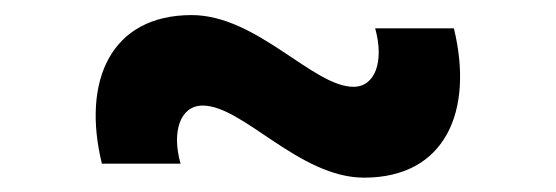

<svg xmlns="http://www.w3.org/2000/svg" viewBox="-20 -446 756 261"><path d="M475 -204.5C585 -204.5 624.5 -294.5 597 -407.5H490C502.5 -362.5 490 -328 460.5 -328C405.5 -328 329.5 -425.5 240.5 -425.5C130.5 -425.5 91 -336 118.5 -223.5H225.5C213 -267 225 -302.5 255.5 -302.5C310.5 -302.5 386.5 -204.5 475 -204.5Z"/></svg>

Font: Manrope
Style: Bold
Weight: 700
Designer: Mikhail Sharanda
Foundry: Mikhail Sharanda
Version: Version 4.505;FEAKit 1.0